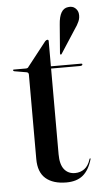

<svg xmlns="http://www.w3.org/2000/svg" viewBox="-50 -685 380 725"><g transform="rotate(-5 140.0 -322.0)"><path d="M59 -419.5 12.5 -427.5Q8.5 -428.5 8.5 -431.5Q8.5 -434 11 -434H57Q65 -434 67.5 -439.5L139 -530.5Q143.5 -535 147.5 -535Q152 -535 152 -529.5V-434H267Q271 -434 271 -431Q271 -425.5 260.5 -425.5H152V-100.5Q152 -62 167 -43.2Q182 -24.5 208 -24.5Q228 -24.5 243.5 -35.8Q259 -47 267 -73Q268 -75 269.8 -74.8Q271.5 -74.5 270.5 -71.5Q258.5 -30.5 235 -11.2Q211.5 8 172.5 8Q122 8 94.2 -16Q66.5 -40 66.5 -90V-410Q66.5 -418 59 -419.5ZM199 -588Q203 -647.5 236 -651Q252.5 -653.5 262.8 -644.5Q273 -635.5 274.5 -623Q276.5 -607.5 270.2 -593.5Q264 -579.5 254.5 -566.5L196.5 -477Q195 -474 192 -475Q190.5 -475.5 190.5 -480.5Z"/></g></svg>

Font: Fraunces144ptRegular
Style: Regular
Weight: 400
Version: Version 1.000;[0bf87f6ff]